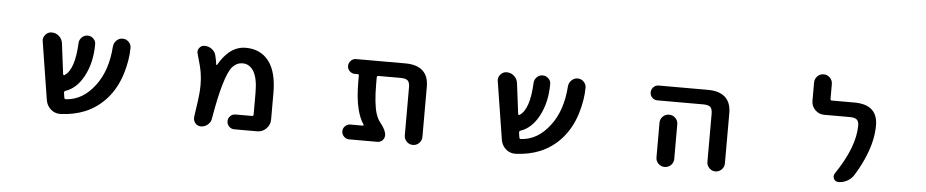

<svg xmlns="http://www.w3.org/2000/svg" viewBox="-41 -998 6081 1261"><g transform="rotate(5 3000.0 -367.5)"><path d="M377.9 -19.5Q375 -19.5 373 -19.5Q338.9 -19.5 312.5 -42Q285.2 -66.4 279.3 -102.5L218.8 -484.4Q217.8 -489.3 217.8 -493.2Q217.8 -512.7 231.4 -528.3Q248 -547.9 272.5 -547.9Q300.8 -547.9 321.3 -529.3Q341.8 -510.7 345.7 -483.4L371.1 -281.2Q372.1 -277.3 375 -275.9Q377.9 -274.4 380.9 -276.4Q446.3 -318.4 454.1 -493.2Q455.1 -515.6 471.2 -531.7Q487.3 -547.9 509.8 -547.9Q533.2 -547.9 548.8 -531.2Q563.5 -516.6 563.5 -496.1Q563.5 -374 514.6 -283.2Q468.8 -198.2 396.5 -173.8Q386.7 -170.9 387.7 -161.1Q388.7 -154.3 389.6 -145.5Q391.6 -134.8 392.6 -127.9Q393.6 -118.2 403.3 -119.1Q514.6 -125 594.7 -232.4Q669.9 -332 680.7 -489.3Q682.6 -513.7 699.7 -530.8Q716.8 -547.9 740.2 -547.9Q764.6 -547.9 781.2 -530.3Q796.9 -514.6 796.9 -493.2Q796.9 -412.1 768.6 -319.3Q738.3 -222.7 678.7 -154.8Q619.1 -86.9 537.1 -52.7Q465.8 -23.4 377.9 -19.5Z M1522.5 -18.6Q1502 -18.6 1487.8 -33.2Q1473.6 -47.9 1473.6 -67.9Q1473.6 -87.9 1487.8 -102.1Q1502 -116.2 1522.5 -116.2H1630.9Q1640.6 -116.2 1640.6 -126V-268.6Q1640.6 -364.3 1613.3 -410.2Q1585.9 -455.1 1540 -455.1Q1502 -455.1 1473.6 -424.8Q1445.3 -393.6 1418 -298.8Q1394.5 -218.8 1370.1 -76.2Q1368.2 -60.5 1358.4 -47.4Q1348.6 -34.2 1334 -26.4Q1319.3 -18.6 1302.7 -18.6Q1279.3 -18.6 1264.6 -36.1Q1252.9 -50.8 1252.9 -68.4Q1252.9 -72.3 1252.9 -77.1Q1272.5 -204.1 1275.4 -254.9Q1276.4 -272.5 1276.4 -290Q1276.4 -331.1 1270.5 -367.2Q1264.6 -408.2 1239.3 -492.2Q1237.3 -499 1237.3 -505.9Q1237.3 -518.6 1246.1 -530.3Q1258.8 -547.9 1280.3 -547.9Q1306.6 -547.9 1327.6 -532.7Q1348.6 -517.6 1355.5 -493.2Q1363.3 -462.9 1367.2 -431.6Q1368.2 -429.7 1370.1 -429.2Q1372.1 -428.7 1373 -430.7Q1406.2 -488.3 1443.4 -518.6Q1492.2 -558.6 1551.8 -558.6Q1649.4 -558.6 1704.1 -487.3Q1757.8 -417 1757.8 -278.3V-103.5Q1757.8 -68.4 1732.9 -43.5Q1708 -18.6 1672.9 -18.6Z M2641.6 -77.1V-393.6Q2641.6 -425.8 2628.4 -438Q2615.2 -450.2 2581.1 -450.2H2434.6Q2424.8 -450.2 2424.8 -440.4V-399.4Q2424.8 -267.6 2445.3 -202.1Q2457 -166 2477.5 -141.6Q2512.7 -97.7 2512.7 -65.4Q2512.7 -45.9 2499 -32.2Q2485.4 -18.6 2465.8 -18.6H2279.3Q2259.8 -18.6 2245.1 -33.2Q2230.5 -47.9 2230.5 -67.9Q2230.5 -87.9 2245.1 -102.1Q2259.8 -116.2 2279.3 -116.2H2361.3Q2364.3 -116.2 2365.7 -119.1Q2367.2 -122.1 2365.2 -124Q2339.8 -161.1 2325.2 -218.8Q2306.6 -292 2306.6 -399.4V-442.4Q2306.6 -450.2 2298.8 -450.2H2279.3Q2259.8 -450.2 2245.1 -464.4Q2230.5 -478.5 2230.5 -498.5Q2230.5 -518.6 2245.1 -533.2Q2259.8 -547.9 2279.3 -547.9H2603.5Q2679.7 -547.9 2718.8 -512.7Q2757.8 -477.5 2757.8 -408.2V-77.1Q2757.8 -52.7 2740.7 -35.6Q2723.6 -18.6 2699.7 -18.6Q2675.8 -18.6 2658.7 -35.6Q2641.6 -52.7 2641.6 -77.1Z M3377.9 -19.5Q3375 -19.5 3373 -19.5Q3338.9 -19.5 3312.5 -42Q3285.2 -66.4 3279.3 -102.5L3218.8 -484.4Q3217.8 -489.3 3217.8 -493.2Q3217.8 -512.7 3231.4 -528.3Q3248 -547.9 3272.5 -547.9Q3300.8 -547.9 3321.3 -529.3Q3341.8 -510.7 3345.7 -483.4L3371.1 -281.2Q3372.1 -277.3 3375 -275.9Q3377.9 -274.4 3380.9 -276.4Q3446.3 -318.4 3454.1 -493.2Q3455.1 -515.6 3471.2 -531.7Q3487.3 -547.9 3509.8 -547.9Q3533.2 -547.9 3548.8 -531.2Q3563.5 -516.6 3563.5 -496.1Q3563.5 -374 3514.6 -283.2Q3468.8 -198.2 3396.5 -173.8Q3386.7 -170.9 3387.7 -161.1Q3388.7 -154.3 3389.6 -145.5Q3391.6 -134.8 3392.6 -127.9Q3393.6 -118.2 3403.3 -119.1Q3514.6 -125 3594.7 -232.4Q3669.9 -332 3680.7 -489.3Q3682.6 -513.7 3699.7 -530.8Q3716.8 -547.9 3740.2 -547.9Q3764.6 -547.9 3781.2 -530.3Q3796.9 -514.6 3796.9 -493.2Q3796.9 -412.1 3768.6 -319.3Q3738.3 -222.7 3678.7 -154.8Q3619.1 -86.9 3537.1 -52.7Q3465.8 -23.4 3377.9 -19.5Z M4636.7 -76.2V-393.6Q4636.7 -425.8 4623.5 -438Q4610.4 -450.2 4575.2 -450.2H4274.4Q4253.9 -450.2 4239.7 -464.4Q4225.6 -478.5 4225.6 -498.5Q4225.6 -518.6 4239.7 -533.2Q4253.9 -547.9 4274.4 -547.9H4598.6Q4673.8 -547.9 4712.9 -512.7Q4752 -477.5 4752 -408.2V-76.2Q4752 -52.7 4734.9 -35.6Q4717.8 -18.6 4694.3 -18.6Q4670.9 -18.6 4653.8 -35.6Q4636.7 -52.7 4636.7 -76.2ZM4300.8 -77.1V-304.7Q4300.8 -329.1 4317.9 -346.2Q4335 -363.3 4359.4 -363.3Q4383.8 -363.3 4400.9 -346.2Q4418 -329.1 4418 -304.7V-77.1Q4418 -52.7 4400.9 -35.6Q4383.8 -18.6 4359.4 -18.6Q4335 -18.6 4317.9 -35.6Q4300.8 -52.7 4300.8 -77.1Z M5504.9 -19.5Q5484.4 -19.5 5474.6 -38.1Q5470.7 -45.9 5470.7 -53.7Q5470.7 -63.5 5476.6 -73.2Q5602.5 -259.8 5602.5 -400.4Q5602.5 -427.7 5588.9 -439.5Q5575.2 -451.2 5541 -451.2H5374Q5338.9 -451.2 5314 -476.1Q5289.1 -501 5289.1 -536.1V-656.2Q5289.1 -680.7 5306.2 -698.2Q5323.2 -715.8 5347.7 -715.8Q5372.1 -715.8 5389.2 -698.2Q5406.2 -680.7 5406.2 -656.2V-558.6Q5406.2 -548.8 5416 -548.8H5564.5Q5646.5 -548.8 5684.6 -509.8Q5718.8 -475.6 5718.8 -411.1Q5718.8 -322.3 5681.6 -225.6Q5654.3 -152.3 5605.5 -74.2Q5589.8 -48.8 5562.5 -34.2Q5535.2 -19.5 5504.9 -19.5Z"/></g></svg>

Font: Rounded-X Mgen+ 1mn medium
Style: Regular
Weight: 500
Designer: [Source Han Sans]
Ryoko NISHIZUKA  (kana & ideographs); Paul D. Hunt (Latin, Greek & Cyrillic); Wenlong ZHANG  (bopomofo
Version: Version 1.059.20150602